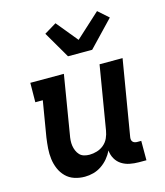

<svg xmlns="http://www.w3.org/2000/svg" viewBox="-117 -871 833 967"><g transform="rotate(-15 300.0 -387.0)"><path d="M206 8Q177 8 151.5 -0.5Q126 -9 107.5 -27.5Q89 -46 78.5 -70.5Q68 -95 64.5 -122Q61 -149 63 -177Q65 -205 69 -233L100 -419H61L62 -520H237L187 -217Q184 -202 183 -187.5Q182 -173 184 -159.5Q186 -146 191.5 -133Q197 -120 206 -110.5Q215 -101 228.5 -97Q242 -93 257 -93Q276 -93 296 -99Q316 -105 332 -118.5Q348 -132 356.5 -151Q365 -170 368 -189L423 -520H543L477 -125Q476 -118 477 -112Q478 -106 482 -101.5Q486 -97 492 -95Q498 -93 504 -93H526V8H487Q463 8 440 3.5Q417 -1 398 -13Q379 -25 367.5 -45Q356 -65 354 -89Q344 -68 328.5 -49.5Q313 -31 293 -17.5Q273 -4 250.5 2Q228 8 206 8ZM280 -600 199 -739 262 -777 353 -666 480 -782 534 -734 406 -600Z"/></g></svg>

Font: Iosevka HT Extended
Style: Bold Italic
Weight: 700
Width: 7
Italic angle: -9°
Monospace: yes
Designer: Belleve Invis
Foundry: Belleve Invis
Version: Version 32.3.0; ttfautohint (v1.8.4)